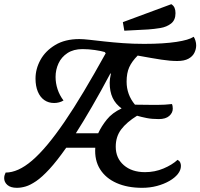

<svg xmlns="http://www.w3.org/2000/svg" viewBox="-102 -877 959 919"><path d="M-21 22Q-51 22 -66.5 8.5Q-82 -5 -82 -24Q-82 -32 -80 -38.5Q-78 -45 -75 -51Q-46 -51 -14.5 -65Q17 -79 51.5 -108.5Q86 -138 124.5 -184Q163 -230 206.5 -293.5Q250 -357 299 -439Q348 -521 404 -622L399 -628Q383 -633 352.5 -637.5Q322 -642 293 -642Q250 -642 221 -623Q192 -604 178 -573.5Q164 -543 164 -509Q164 -479 173.5 -450Q183 -421 202 -396Q192 -390 180.5 -387Q169 -384 157 -384Q130 -384 110 -398Q90 -412 79 -438.5Q68 -465 68 -501Q68 -547 91.5 -590Q115 -633 162 -661.5Q209 -690 278 -690Q296 -690 327 -686.5Q358 -683 398.5 -678.5Q439 -674 487 -670.5Q535 -667 588 -667Q636 -667 674.5 -669.5Q713 -672 742.5 -676.5Q772 -681 792.5 -687Q813 -693 825 -701Q830 -694 833.5 -682.5Q837 -671 837 -660Q837 -642 828.5 -624.5Q820 -607 800 -596Q780 -585 746 -585Q713 -585 670.5 -591.5Q628 -598 557 -611Q529 -583 516.5 -555Q504 -527 504 -486Q504 -455 514 -427.5Q524 -400 544 -376L628 -375Q637 -375 652.5 -375Q668 -375 686.5 -376Q705 -377 721 -379Q723 -375 724 -369Q725 -363 725 -357Q725 -337 708 -322Q691 -307 658 -307Q625 -307 600 -312Q575 -317 554 -323Q504 -292 478 -257.5Q452 -223 452 -175Q452 -120 490.5 -86.5Q529 -53 592 -53Q639 -53 680.5 -70.5Q722 -88 748 -112Q757 -107 760.5 -99.5Q764 -92 764 -83Q764 -63 749.5 -44.5Q735 -26 709 -11Q683 4 649.5 13Q616 22 578 22Q508 22 456 -1Q404 -24 377 -67Q350 -110 354 -170H215Q170 -106 134.5 -67.5Q99 -29 71 -10Q43 9 21 15.5Q-1 22 -21 22ZM261 -239H368Q383 -272 409 -304.5Q435 -337 480 -358Q451 -379 437 -409Q423 -439 423 -481Q423 -489 424.5 -500.5Q426 -512 429 -525H426Q382 -442 338.5 -367Q295 -292 261 -239ZM493 -730 486 -771 718 -857Q729 -850 733.5 -839.5Q738 -829 738 -814Q738 -781 717 -764.5Q696 -748 666 -743Q636 -738 607 -736Z"/></svg>

Font: Sansita Swashed Light Light
Style: Regular
Weight: 300
Version: Version 1.003